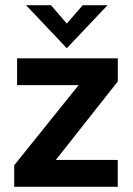

<svg xmlns="http://www.w3.org/2000/svg" viewBox="-20 -717 511 737"><path d="M34.6 0V-82.8L308.2 -423L318.2 -390.2H45.6V-493H432.2V-404.4L162.4 -62.8L152.2 -103.2H432V0ZM236.4 -532 80 -697H175.8L236.4 -626.6L297.6 -697H392.8Z"/></svg>

Font: Hanken Grotesk
Style: Regular
Weight: 400
Designer: Alfredo Marco Pradil
Foundry: Hanken Design Co.
Version: Version 3.013